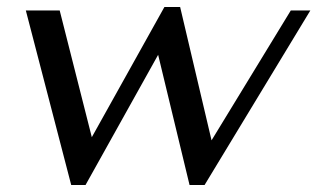

<svg xmlns="http://www.w3.org/2000/svg" viewBox="-20 -520 909 550"><path d="M54 -490H151L243 -127L451 -500H496L586 -118L813 -490H869L566 10H523L433 -363L225 10H184Z"/></svg>

Font: Fahkwang
Style: Italic
Weight: 400
Italic angle: -10°
Version: Version 1.000; ttfautohint (v1.6)